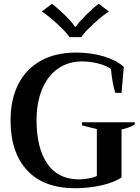

<svg xmlns="http://www.w3.org/2000/svg" viewBox="-20 -989 745 1019"><path d="M202 -928 256 -969Q288 -944 324.5 -908.5Q361 -873 378 -847H382Q400 -873 436 -909Q472 -945 504 -969L558 -928Q524 -906 477 -863Q430 -820 411 -792H349Q330 -820 283 -863Q236 -906 202 -928ZM36 -350Q36 -461 77 -542Q118 -623 196.5 -666.5Q275 -710 383 -710Q464 -710 531.5 -689.5Q599 -669 637 -634L625 -496H592Q576 -545 569 -622Q545 -641 501.5 -652Q458 -663 417 -663Q341 -663 286.5 -624Q232 -585 203 -514.5Q174 -444 174 -350Q174 -204 231 -120.5Q288 -37 399 -37Q420 -37 447.5 -41.5Q475 -46 494 -55V-304Q435 -318 415 -324V-340H695V-328Q683 -320 662.5 -312.5Q642 -305 625 -302V-48Q588 -21 519.5 -5.5Q451 10 379 10Q212 10 124 -85Q36 -180 36 -350Z"/></svg>

Font: Trirong SemiBold
Style: Regular
Weight: 600
Designer: Katatrad Team
Foundry: CadsonDemak
Version: Version 1.001